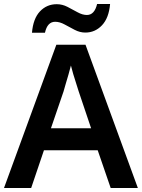

<svg xmlns="http://www.w3.org/2000/svg" viewBox="-20 -941 711 961"><path d="M534 0 469 -189H200L136 0H0L262 -717H408L670 0ZM374 -483Q370 -497 362 -521Q354 -545 346.5 -570.5Q339 -596 335 -613Q330 -593 322.5 -567Q315 -541 308 -518Q301 -495 298 -483L235 -299H436ZM140 -777Q146 -848 180 -884Q214 -920 264 -920Q292 -920 318 -906.5Q344 -893 368.5 -879.5Q393 -866 415 -866Q453 -866 466 -921H531Q525 -851 490.5 -814.5Q456 -778 407 -778Q380 -778 354 -791.5Q328 -805 303.5 -818.5Q279 -832 256 -832Q217 -832 205 -777Z"/></svg>

Font: Noto Sans Sinhala UI SemiBold
Style: Regular
Weight: 600
Designer: Jelle Bosma - Monotype Design Team
Foundry: Monotype Imaging Inc.
Version: Version 2.006; ttfautohint (v1.8.4.7-5d5b)